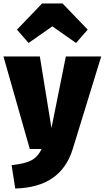

<svg xmlns="http://www.w3.org/2000/svg" viewBox="-35 -860 604 1108"><path d="M385 -1Q351 110 269 167Q187 224 53 228L32 93Q109 85 146.5 65Q184 45 205 0H137L-15 -534H195L262 -121L345 -534H549ZM63 -689 208 -840H326L471 -689L404 -612L267 -708L130 -612Z"/></svg>

Font: FiraGO Heavy
Style: Regular
Weight: 900
Designer: bBox Type
Foundry: bBox Type GmbH
Version: Version 1.001